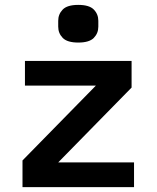

<svg xmlns="http://www.w3.org/2000/svg" viewBox="-20 -765 640 785"><path d="M72 0V-109L372 -415H82V-516H518V-407L218 -101H528V0ZM300 -591Q255 -591 236.5 -610Q218 -629 218 -656V-680Q218 -707 236.5 -726Q255 -745 300 -745Q345 -745 363.5 -726Q382 -707 382 -680V-656Q382 -629 363.5 -610Q345 -591 300 -591Z"/></svg>

Font: IBM Plex Mono SemiBold
Style: Regular
Weight: 600
Monospace: yes
Designer: Mike Abbink, Paul van der Laan, Pieter van Rosmalen
Foundry: Bold Monday
Version: Version 2.3